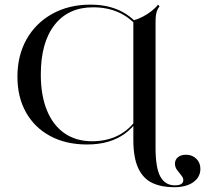

<svg xmlns="http://www.w3.org/2000/svg" viewBox="-20 -602 895 815"><path d="M349.2 11.3Q259.7 11.3 193.1 -24.6Q126.6 -60.5 90.3 -125Q54 -189.5 54 -276.6Q54 -366.9 93.1 -435.9Q132.3 -504.8 202.4 -543.5Q272.6 -582.3 363.7 -582.3Q412.1 -582.3 450 -571.4Q487.9 -560.5 516.5 -541.5Q545.2 -522.6 565.3 -498.4L562.1 -489.5Q529.8 -529 482.3 -550Q434.7 -571 375 -571Q270.2 -571 211.7 -496.4Q153.2 -421.8 153.2 -285.5Q153.2 -196.8 179.4 -133.1Q205.6 -69.4 254.4 -35.9Q303.2 -2.4 371 -2.4Q433.1 -2.4 481.5 -27Q529.8 -51.6 561.3 -98.4L563.7 -90.3Q541.1 -57.3 510.1 -34.7Q479 -12.1 439.1 -0.4Q399.2 11.3 349.2 11.3ZM546 -201.6V-515.3Q566.9 -521 586.7 -531.5Q606.5 -541.9 623.4 -555.2Q640.3 -568.5 650.8 -582.3L657.3 -575Q650 -566.1 646.4 -556Q642.7 -546 641.5 -533.9Q640.3 -521.8 640.3 -506.5V-201.6ZM718.5 192.7Q665.3 192.7 626.6 174.6Q587.9 156.5 566.9 112.1Q546 67.7 546 -8.9V-201.6H640.3V25Q640.3 111.3 660.9 148Q681.5 184.7 721.8 184.7Q741.9 184.7 750 178.6Q758.1 172.6 758.1 162.9Q758.1 152.4 749.2 141.9Q740.3 131.5 731.5 119.4Q722.6 107.3 722.6 92.7Q722.6 75.8 735.5 65.3Q748.4 54.8 769.4 54.8Q796 54.8 813.3 71.8Q830.6 88.7 830.6 114.5Q830.6 150 800.4 171.4Q770.2 192.7 718.5 192.7Z"/></svg>

Font: Playfair 144pt SemiExpanded Medium
Style: Regular
Weight: 500
Width: 6
Designer: Claus Eggers Sørensen
Foundry: Claus Eggers Sørensen
Version: Version 2.203